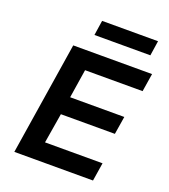

<svg xmlns="http://www.w3.org/2000/svg" viewBox="-159 -1012 993 1126"><g transform="rotate(20 337.5 -449.0)"><path d="M62 0 173 -705H665L647 -592H288L260 -413H598L580 -301H243L212 -114H571L553 0ZM269 -805 283 -898H632L618 -805Z"/></g></svg>

Font: Nunito Sans 6pt
Style: Bold Italic
Weight: 700
Italic angle: -9°
Version: Version 3.101;gftools[0.9.27]